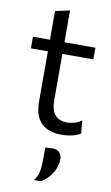

<svg xmlns="http://www.w3.org/2000/svg" viewBox="-103 -726 617 1063"><g transform="rotate(10 205.0 -195.0)"><path d="M274 11Q199.5 11 159.8 -28Q120 -67 120 -149V-430.5H24.5V-496H120V-657L201.5 -675V-496H375.5V-430.5H201.5V-168.5Q201.5 -61 294 -61Q312.5 -61 334.2 -67.2Q356 -73.5 373.5 -87L380.5 -14.5Q365 -3.5 335.8 3.8Q306.5 11 274 11ZM168 285Q188 257 193 229.8Q198 202.5 198 162.5V96.5L239.5 93.5Q265.5 94.5 278.5 109.2Q291.5 124 291.5 146Q291.5 185 269 222.8Q246.5 260.5 208 283.5Z"/></g></svg>

Font: Heraclito
Style: Regular
Weight: 400
Designer: Kostas Bartsokas (font) & Cristiano Sobral (main changes)
Foundry: Kostas Bartsokas (font) & Cristiano Sobral (main changes)
Version: Version 1.00;July 8, 2020;FontCreator 13.0.0.2655 64-bit